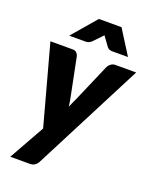

<svg xmlns="http://www.w3.org/2000/svg" viewBox="-162 -818 858 1073"><g transform="rotate(20 267.0 -281.5)"><path d="M534 -518.5 198 135Q182 164.5 150 164.5H34L152.5 -46.5L24 -518.5H155Q171.5 -518.5 179.8 -510.5Q188 -502.5 191 -491.5L236 -268Q239 -253.5 241.5 -239Q244 -224.5 245.5 -210Q252 -225 258.5 -239.8Q265 -254.5 272 -269L368 -491.5Q374 -503 385.5 -510.8Q397 -518.5 409 -518.5ZM461.5 -584H367Q358.5 -584 351 -586.8Q343.5 -589.5 336.5 -598L306.5 -639.5Q301.5 -645 297 -653.5Q293 -649.5 289.8 -646Q286.5 -642.5 283.5 -639.5L243.5 -598Q236 -591 227.5 -587.5Q219 -584 210.5 -584H112L236 -728.5H370.5Z"/></g></svg>

Font: Lato ExtraBold
Style: Italic
Weight: 800
Italic angle: -7°
Designer: Lukasz Dziedzic with Adam Twardoch and Botio Nikoltchev
Foundry: tyPoland Lukasz Dziedzic
Version: Version 2.015; 2015-08-06; http://www.latofonts.com/